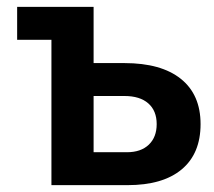

<svg xmlns="http://www.w3.org/2000/svg" viewBox="-20 -540 625 560"><path d="M130 -424H30V-520H253V-356H343Q450 -356 507.5 -310Q565 -264 565 -178Q565 -92 510 -46Q455 0 352 0H130ZM350 -96Q391 -96 414 -118Q437 -140 437 -178Q437 -217 412.5 -238.5Q388 -260 343 -260H253V-96Z"/></svg>

Font: Non Bureau Medium
Style: Regular
Weight: 500
Designer: Jona Saucedo
Foundry: Non Foundry
Version: Version 1.000; ttfautohint (v1.8.4)